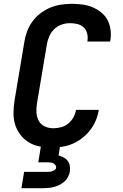

<svg xmlns="http://www.w3.org/2000/svg" viewBox="-20 -763 640 1003"><path d="M250 8Q218 8 187 2Q156 -4 130.5 -19.5Q105 -35 86.5 -59Q68 -83 59 -112.5Q50 -142 50.5 -174Q51 -206 56 -238L107 -543Q111 -570 121 -597.5Q131 -625 148.5 -649.5Q166 -674 190 -692.5Q214 -711 241 -722.5Q268 -734 297 -738.5Q326 -743 353 -743Q382 -743 409.5 -739.5Q437 -736 461.5 -726Q486 -716 507 -699.5Q528 -683 540.5 -660.5Q553 -638 557 -610.5Q561 -583 557 -555L555 -546H436L437 -550Q440 -570 435 -589Q430 -608 416.5 -620.5Q403 -633 384 -637.5Q365 -642 345 -642Q323 -642 300.5 -634Q278 -626 261.5 -609Q245 -592 236 -570Q227 -548 224 -526L173 -222Q169 -198 170.5 -174.5Q172 -151 182.5 -131.5Q193 -112 214 -102.5Q235 -93 259 -93Q279 -93 299.5 -98.5Q320 -104 336.5 -117.5Q353 -131 363.5 -150Q374 -169 377 -189H496Q492 -162 481 -135Q470 -108 452 -84.5Q434 -61 410.5 -42.5Q387 -24 360.5 -12.5Q334 -1 305.5 3.5Q277 8 250 8ZM92 220 106 135H221Q228 135 236 134.5Q244 134 251 132Q258 130 265 125.5Q272 121 273 114Q274 106 270 100Q266 94 259 90.5Q252 87 245 86Q238 85 230 85H180L209 -93H309L286 49Q300 53 312.5 59.5Q325 66 333.5 77Q342 88 344.5 102.5Q347 117 345 132Q343 146 336 160Q329 174 317.5 184.5Q306 195 292.5 202Q279 209 265 213Q251 217 236 218.5Q221 220 207 220Z"/></svg>

Font: Iosevka Extended Oblique
Style: Bold
Weight: 700
Width: 7
Italic angle: -9°
Monospace: yes
Designer: Belleve Invis
Foundry: Belleve Invis
Version: Version 32.5.0; ttfautohint (v1.8.4)